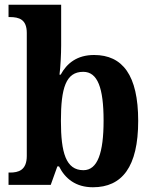

<svg xmlns="http://www.w3.org/2000/svg" viewBox="-20 -780 647 810"><path d="M372 10C495 10 563 -76 563 -270C563 -463 497 -548 377 -548C305 -548 262 -513 236 -465H231C235 -494 238 -552 238 -588V-760H16V-708H21C61 -708 93 -698 93 -641V-122C93 -61 57 -52 22 -52H16V0H194L222 -78H229C255 -26 300 10 372 10ZM332 -62C258 -62 237 -136 237 -270C237 -409 258 -477 331 -477C392 -477 417 -409 417 -271C417 -136 392 -62 332 -62Z"/></svg>

Font: Noto Serif SemiCondensed
Style: Bold
Weight: 700
Width: 4
Designer: Monotype Design Team
Foundry: Monotype Imaging Inc.
Version: Version 2.015